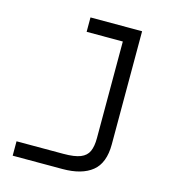

<svg xmlns="http://www.w3.org/2000/svg" viewBox="-108 -800 815 902"><g transform="rotate(15 300.0 -349.0)"><path d="M221 -710H472V-160Q472 -69 422 -28.5Q372 12 278 12H36V-58H264Q318 -58 346.5 -69.5Q375 -81 386 -105.5Q397 -130 397 -170V-640H221Z"/></g></svg>

Font: Orbit
Style: Regular
Weight: 400
Designer: Sooun Cho
Foundry: JAMO
Version: Version 1.000; ttfautohint (v1.8.4.7-5d5b);gftools[0.9.29]